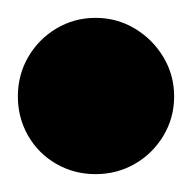

<svg xmlns="http://www.w3.org/2000/svg" viewBox="-57 -678 215 215"><path d="M-37 -570Q-37 -546 -25.5 -526Q-14 -506 6 -494.5Q26 -483 50 -483Q74 -483 94 -494.5Q114 -506 126 -526Q138 -546 138 -570Q138 -594 126 -614Q114 -634 94 -646Q74 -658 50 -658Q26 -658 6 -646Q-14 -634 -25.5 -614Q-37 -594 -37 -570Z"/></svg>

Font: Linefont
Style: Bold
Weight: 700
Monospace: yes
Version: Version 3.002;gftools[0.9.33]